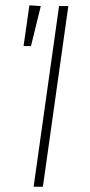

<svg xmlns="http://www.w3.org/2000/svg" viewBox="-20 -705 338 725"><path d="M142 0H107L203 -682H238ZM134 -682 97 -531H69L91 -685Z"/></svg>

Font: FiraGO UltraLight
Style: Italic
Weight: 200
Italic angle: -8°
Designer: bBox Type GmbH
Foundry: bBox Type GmbH
Version: Version 1.001